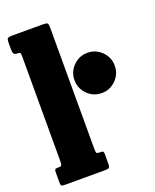

<svg xmlns="http://www.w3.org/2000/svg" viewBox="-145 -863 763 946"><g transform="rotate(-20 237.0 -390.0)"><path d="M34 -688.5H28Q17 -688.5 12.2 -694.8Q7.5 -701 7.5 -718V-752.5Q7.5 -772.5 13.5 -776.2Q19.5 -780 39 -780H196.5Q215.5 -780 220.5 -776Q225.5 -772 225.5 -752.5V-116.5Q225.5 -100 228.2 -95.8Q231 -91.5 243.5 -91.5H250Q259 -91.5 262.2 -88.5Q265.5 -85.5 265.5 -75.5V-25Q265.5 -7.5 260.5 -3.8Q255.5 0 237.5 0H28Q16 0 11.8 -2.8Q7.5 -5.5 7.5 -17.5V-71Q7.5 -83 10 -87.2Q12.5 -91.5 24.5 -91.5H35Q40 -91.5 43.8 -95.5Q47.5 -99.5 47.5 -118V-665Q47.5 -681.5 45 -685Q42.5 -688.5 34 -688.5ZM249.5 -468Q249.5 -511.5 280.5 -542.5Q311.5 -573.5 355 -573.5Q398.5 -573.5 429.5 -542.5Q460.5 -511.5 460.5 -468Q460.5 -424.5 429.5 -393.5Q398.5 -362.5 355 -362.5Q311.5 -362.5 280.5 -393.5Q249.5 -424.5 249.5 -468Z"/></g></svg>

Font: Besley* Condensed Heavy
Style: Regular
Weight: 800
Width: 3
Designer: Owen Earl
Foundry: indestructible type*
Version: Version 3.000; ttfautohint (v1.8.3)